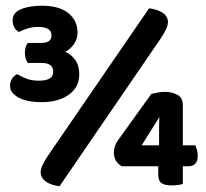

<svg xmlns="http://www.w3.org/2000/svg" viewBox="-20 -644 719 671"><path d="M124 -494Q160 -494 160 -520Q160 -550 113 -550Q93 -550 76 -544.5Q59 -539 46 -532Q24 -546 24 -573Q24 -599 52.5 -611.5Q81 -624 127 -624Q187 -624 219 -598Q251 -572 251 -530Q251 -508 238.5 -490Q226 -472 208 -463Q229 -454 243 -434.5Q257 -415 257 -385Q257 -339 220.5 -313Q184 -287 126 -287Q73 -287 44 -303.5Q15 -320 15 -344Q15 -358 22 -369Q29 -380 40 -385Q55 -376 73 -369Q91 -362 116 -362Q166 -362 166 -393Q166 -424 126 -424H77Q73 -430 70 -439Q67 -448 67 -459Q67 -481 77 -494ZM533 -63H406Q394 -69 386 -81Q378 -93 378 -110Q378 -133 391 -152L509 -316Q519 -318 531 -320.5Q543 -323 557 -323Q580 -323 599.5 -313Q619 -303 619 -276V-136H663Q665 -130 668 -120.5Q671 -111 671 -100Q671 -80 662 -71.5Q653 -63 640 -63H619V-1Q613 1 601.5 2.5Q590 4 579 4Q556 4 544.5 -4Q533 -12 533 -36ZM536 -178Q536 -188 536 -203Q536 -218 537 -235L475 -136H536ZM501 -615Q530 -611 547.5 -600Q565 -589 567 -569Q567 -555 560 -541Q553 -527 542 -510L188 7Q159 3 141.5 -8.5Q124 -20 122 -40Q122 -54 129 -68Q136 -82 147 -99Z"/></svg>

Font: Baloo 2 Latin
Style: Bold
Weight: 400
Designer: Sarang Kulkarni and Ek Type
Foundry: Ek Type
Version: Version 1.001